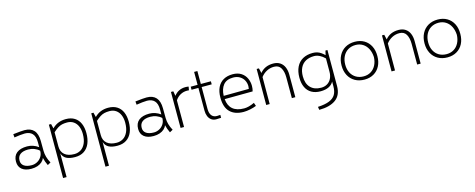

<svg xmlns="http://www.w3.org/2000/svg" viewBox="-36 -1431 6066 2451"><g transform="rotate(-15 2996.5 -205.5)"><path d="M428.7 19Q402.3 -35.6 391.1 -85.9Q381.8 -58.1 357.7 -35.9Q333.5 -13.7 297.4 -1.2Q261.2 11.2 216.8 11.2Q135.7 11.2 91.6 -24.9Q47.4 -61 47.4 -127.4Q47.4 -202.6 95.7 -241.2Q144 -279.8 233.9 -279.8Q312.5 -279.8 381.8 -230V-294.9Q381.8 -373 346.9 -409.7Q312 -446.3 249 -446.3Q226.6 -446.3 185.3 -442.1Q144 -438 108.9 -431.6L105 -475.6Q164.6 -482.4 198.5 -485.4Q232.4 -488.3 255.4 -488.3Q336.9 -488.3 379.2 -441.4Q421.4 -394.5 421.9 -301.8L422.9 -170.9Q423.3 -89.4 470.2 -3.9ZM381.8 -180.2V-183.1Q355 -208.5 316.9 -223.1Q278.8 -237.8 236.3 -237.8Q168 -237.8 131.3 -210.2Q94.7 -182.6 94.7 -127.9Q94.7 -82 130.6 -57.1Q166.5 -32.2 231.9 -32.2Q270 -32.2 304.7 -50.8Q339.4 -69.3 360.6 -103.3Q381.8 -137.2 381.8 -180.2Z M1010.3 -248.5Q1010.3 -168.9 985.6 -110.6Q960.9 -52.2 912.4 -20.5Q863.8 11.2 793.5 11.2Q719.7 11.2 677.7 -12Q635.7 -35.2 620.6 -85V229.5H574.2L575.2 -475.6H604.5L619.6 -414.6Q690.9 -488.3 801.3 -488.3Q869.6 -488.3 916.5 -458.7Q963.4 -429.2 986.8 -375.2Q1010.3 -321.3 1010.3 -248.5ZM963.4 -249.5Q963.4 -305.7 945.1 -349.4Q926.8 -393.1 891.4 -417.7Q856 -442.4 806.2 -442.4Q766.6 -442.4 738.3 -435.5Q710 -428.7 682.9 -411.6Q655.8 -394.5 620.6 -362.8V-174.8Q620.6 -105 665.8 -66.7Q710.9 -28.3 794.4 -28.3Q840.8 -28.3 879.2 -51.8Q917.5 -75.2 940.4 -124.8Q963.4 -174.3 963.4 -249.5Z M1570.3 -248.5Q1570.3 -168.9 1545.7 -110.6Q1521 -52.2 1472.4 -20.5Q1423.8 11.2 1353.5 11.2Q1279.8 11.2 1237.8 -12Q1195.8 -35.2 1180.7 -85V229.5H1134.3L1135.3 -475.6H1164.6L1179.7 -414.6Q1251 -488.3 1361.3 -488.3Q1429.7 -488.3 1476.6 -458.7Q1523.4 -429.2 1546.9 -375.2Q1570.3 -321.3 1570.3 -248.5ZM1523.4 -249.5Q1523.4 -305.7 1505.1 -349.4Q1486.8 -393.1 1451.4 -417.7Q1416 -442.4 1366.2 -442.4Q1326.7 -442.4 1298.3 -435.5Q1270 -428.7 1242.9 -411.6Q1215.8 -394.5 1180.7 -362.8V-174.8Q1180.7 -105 1225.8 -66.7Q1271 -28.3 1354.5 -28.3Q1400.9 -28.3 1439.2 -51.8Q1477.5 -75.2 1500.5 -124.8Q1523.4 -174.3 1523.4 -249.5Z M2043 19Q2016.6 -35.6 2005.4 -85.9Q1996.1 -58.1 1971.9 -35.9Q1947.8 -13.7 1911.6 -1.2Q1875.5 11.2 1831.1 11.2Q1750 11.2 1705.8 -24.9Q1661.6 -61 1661.6 -127.4Q1661.6 -202.6 1710 -241.2Q1758.3 -279.8 1848.1 -279.8Q1926.8 -279.8 1996.1 -230V-294.9Q1996.1 -373 1961.2 -409.7Q1926.3 -446.3 1863.3 -446.3Q1840.8 -446.3 1799.6 -442.1Q1758.3 -438 1723.1 -431.6L1719.2 -475.6Q1778.8 -482.4 1812.7 -485.4Q1846.7 -488.3 1869.6 -488.3Q1951.2 -488.3 1993.4 -441.4Q2035.6 -394.5 2036.1 -301.8L2037.1 -170.9Q2037.6 -89.4 2084.5 -3.9ZM1996.1 -180.2V-183.1Q1969.2 -208.5 1931.2 -223.1Q1893.1 -237.8 1850.6 -237.8Q1782.2 -237.8 1745.6 -210.2Q1709 -182.6 1709 -127.9Q1709 -82 1744.9 -57.1Q1780.8 -32.2 1846.2 -32.2Q1884.3 -32.2 1918.9 -50.8Q1953.6 -69.3 1974.9 -103.3Q1996.1 -137.2 1996.1 -180.2Z M2381.3 -487.3Q2404.8 -487.3 2424.3 -483.4L2416 -436.5Q2402.8 -438 2390.1 -438Q2342.8 -438 2302.5 -416Q2262.2 -394 2234.4 -352.1V0H2188.5V-475.6H2219.7L2231 -412.6Q2257.8 -449.2 2296.4 -468.3Q2335 -487.3 2381.3 -487.3Z M2721.7 -29.8V8.8Q2689 11.7 2657.2 11.7Q2619.6 11.7 2593.3 -7.8Q2566.9 -27.3 2553.7 -60.3Q2540.5 -93.3 2540.5 -133.3V-434.6H2449.7V-475.1H2540.5V-646H2583.5V-475.1H2716.3V-434.6H2583.5V-144Q2583.5 -86.9 2607.9 -56.9Q2632.3 -26.9 2677.2 -26.9Q2702.1 -26.9 2721.7 -29.8Z M3207.5 -282.7Q3207.5 -246.1 3197.8 -212.4L2827.6 -209.5Q2835 -121.1 2888.2 -75.9Q2941.4 -30.8 3038.6 -30.8Q3068.4 -30.8 3101.8 -39.6Q3135.3 -48.3 3175.3 -66.9L3190.4 -22.9Q3155.3 -8.3 3107.7 1.5Q3060.1 11.2 3021.5 11.2Q2906.2 11.2 2842.8 -50.5Q2779.3 -112.3 2779.3 -240.7Q2779.3 -320.8 2806.4 -376.7Q2833.5 -432.6 2884.5 -461.4Q2935.5 -490.2 3006.8 -490.2Q3073.7 -490.2 3118.9 -460.7Q3164.1 -431.2 3185.8 -383.8Q3207.5 -336.4 3207.5 -282.7ZM3162.6 -292Q3162.6 -332 3144.3 -367.7Q3126 -403.3 3089.4 -425.5Q3052.7 -447.8 3001.5 -447.8Q2913.6 -447.8 2871.3 -395Q2829.1 -342.3 2826.2 -252.9L3158.7 -255.9Q3162.6 -274.4 3162.6 -292Z M3705.1 -297.9V0H3659.2V-275.4Q3659.2 -350.6 3631.6 -398.2Q3604 -445.8 3541 -445.8Q3488.3 -445.8 3443.1 -421.6Q3397.9 -397.5 3367.2 -356.4L3366.2 0H3320.3L3321.3 -475.6H3351.1L3366.7 -410.6Q3429.2 -488.3 3541.5 -488.3Q3595.2 -488.3 3632.1 -463.9Q3668.9 -439.5 3687 -396.5Q3705.1 -353.5 3705.1 -297.9Z M4256.8 -475.6 4256.3 0Q4256.3 120.1 4178.2 177.2Q4100.1 234.4 3958.5 235.4L3952.1 194.3Q4046.9 189.5 4103.3 166.7Q4159.7 144 4185.1 101.6Q4210.4 59.1 4210.4 -7.3V-71.3Q4189.5 -31.2 4145.5 -10Q4101.6 11.2 4037.6 11.2Q3968.8 11.2 3919.7 -16.6Q3870.6 -44.4 3845 -97.7Q3819.3 -150.9 3819.3 -225.6Q3819.3 -308.6 3848.1 -367.7Q3877 -426.8 3931.9 -457.5Q3986.8 -488.3 4064 -488.3Q4097.7 -488.3 4124 -479.7Q4150.4 -471.2 4171.6 -456.3Q4192.9 -441.4 4217.3 -418.5L4230.5 -475.6ZM4210.4 -201.2Q4210.9 -273.4 4210.9 -376.5Q4179.2 -409.2 4142.8 -427Q4106.4 -444.8 4070.3 -444.8Q4005.9 -444.8 3960 -419.7Q3914.1 -394.5 3890.1 -346.4Q3866.2 -298.3 3866.2 -231Q3866.2 -135.7 3916 -83.5Q3965.8 -31.2 4057.1 -31.2Q4102.5 -31.2 4137.5 -52.2Q4172.4 -73.2 4191.4 -111.8Q4210.4 -150.4 4210.4 -201.7Z M4379.4 -235.8Q4379.4 -310.5 4409.2 -367.7Q4439 -424.8 4493.2 -456.1Q4547.4 -487.3 4618.7 -487.3Q4689.5 -487.3 4742.7 -456.1Q4795.9 -424.8 4824.7 -367.9Q4853.5 -311 4852.5 -235.8Q4852.5 -161.6 4823.5 -105.5Q4794.4 -49.3 4741.5 -18.6Q4688.5 12.2 4618.7 12.2Q4547.4 12.2 4493.2 -18.6Q4439 -49.3 4409.2 -105.7Q4379.4 -162.1 4379.4 -235.8ZM4806.6 -235.8Q4803.7 -298.3 4779.3 -345.7Q4754.9 -393.1 4713.4 -418.9Q4671.9 -444.8 4618.7 -444.8Q4561.5 -444.8 4518.3 -418.5Q4475.1 -392.1 4451.4 -344.5Q4427.7 -296.9 4427.7 -234.9Q4427.7 -173.8 4451.4 -127.7Q4475.1 -81.5 4518.3 -56.2Q4561.5 -30.8 4618.7 -30.8Q4672.4 -30.8 4714.1 -56.2Q4755.9 -81.5 4780 -128.2Q4804.2 -174.8 4806.6 -235.8Z M5361.3 -297.9V0H5315.4V-275.4Q5315.4 -350.6 5287.8 -398.2Q5260.3 -445.8 5197.3 -445.8Q5144.5 -445.8 5099.4 -421.6Q5054.2 -397.5 5023.4 -356.4L5022.5 0H4976.6L4977.5 -475.6H5007.3L5022.9 -410.6Q5085.4 -488.3 5197.8 -488.3Q5251.5 -488.3 5288.3 -463.9Q5325.2 -439.5 5343.3 -396.5Q5361.3 -353.5 5361.3 -297.9Z M5475.6 -235.8Q5475.6 -310.5 5505.4 -367.7Q5535.2 -424.8 5589.4 -456.1Q5643.6 -487.3 5714.8 -487.3Q5785.6 -487.3 5838.9 -456.1Q5892.1 -424.8 5920.9 -367.9Q5949.7 -311 5948.7 -235.8Q5948.7 -161.6 5919.7 -105.5Q5890.6 -49.3 5837.6 -18.6Q5784.7 12.2 5714.8 12.2Q5643.6 12.2 5589.4 -18.6Q5535.2 -49.3 5505.4 -105.7Q5475.6 -162.1 5475.6 -235.8ZM5902.8 -235.8Q5899.9 -298.3 5875.5 -345.7Q5851.1 -393.1 5809.6 -418.9Q5768.1 -444.8 5714.8 -444.8Q5657.7 -444.8 5614.5 -418.5Q5571.3 -392.1 5547.6 -344.5Q5523.9 -296.9 5523.9 -234.9Q5523.9 -173.8 5547.6 -127.7Q5571.3 -81.5 5614.5 -56.2Q5657.7 -30.8 5714.8 -30.8Q5768.6 -30.8 5810.3 -56.2Q5852.1 -81.5 5876.2 -128.2Q5900.4 -174.8 5902.8 -235.8Z"/></g></svg>

Font: Selawik Light
Style: Regular
Weight: 300
Designer: Aaron Bell
Foundry: Microsoft Corporation
Version: Version 1.01